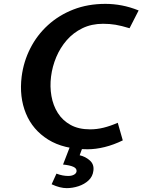

<svg xmlns="http://www.w3.org/2000/svg" viewBox="-20 -760 737 993"><path d="M433 12Q309.5 12 229.2 -38Q149 -88 114 -173.2Q79 -258.5 92 -364Q102 -442 136.8 -510.2Q171.5 -578.5 228 -630Q284.5 -681.5 359.5 -710.8Q434.5 -740 525 -740Q567 -740 609.5 -732Q652 -724 697 -706L650 -614Q607.5 -627 577.5 -632Q547.5 -637 513 -637Q453.5 -637 406.2 -614Q359 -591 325.2 -552.2Q291.5 -513.5 271 -464.8Q250.5 -416 244 -364Q237.5 -312.5 246 -263.5Q254.5 -214.5 279 -175.8Q303.5 -137 345 -114Q386.5 -91 446 -91Q480.5 -91 515.2 -99.5Q550 -108 589 -125L615 -34Q568 -11 521.5 0.5Q475 12 433 12ZM325 213Q308 213 288.8 208.2Q269.5 203.5 247 193L272 138Q289.5 144.5 303.8 147.2Q318 150 333 150Q350.5 150 362.5 143.5Q374.5 137 376 126Q377.5 111 359.5 102.8Q341.5 94.5 306 91L340 3L409 -3L392 43Q421.5 49.5 444.5 69.8Q467.5 90 463 123Q459.5 153 438 173Q416.5 193 386 203Q355.5 213 325 213Z"/></svg>

Font: Expletus Sans
Style: Bold Italic
Weight: 700
Italic angle: -7°
Version: Version 7.500